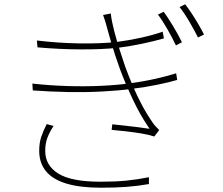

<svg xmlns="http://www.w3.org/2000/svg" viewBox="-20 -840 1040 896"><path d="M744 -785Q761 -762 786 -721Q811 -680 829 -643L801 -628Q786 -660 762.5 -701.5Q739 -743 717 -772ZM844 -820Q856 -805 872 -781Q888 -757 904 -730Q920 -703 932 -679L904 -665Q888 -697 864.5 -737.5Q841 -778 818 -807ZM152 -651Q251 -639 350 -637.5Q449 -636 523 -644Q578 -651 635.5 -663.5Q693 -676 739 -692L745 -661Q701 -648 643.5 -636Q586 -624 531 -617Q456 -609 356 -609.5Q256 -610 155 -619ZM131 -450Q212 -441 294.5 -438.5Q377 -436 452.5 -439.5Q528 -443 584 -451Q646 -459 706 -472.5Q766 -486 802 -498L807 -467Q770 -456 714 -444.5Q658 -433 593 -425Q533 -417 457 -413Q381 -409 298 -410.5Q215 -412 133 -418ZM481 -705Q477 -722 471.5 -739.5Q466 -757 461 -770L497 -777Q501 -741 513 -695Q525 -649 539.5 -604Q554 -559 565 -527Q581 -484 599.5 -440Q618 -396 641 -352.5Q664 -309 693 -267Q699 -258 707 -249.5Q715 -241 723 -233L700 -203Q672 -212 638 -217.5Q604 -223 569 -227Q534 -231 501 -234L504 -260Q553 -255 603 -249Q653 -243 678 -239Q635 -301 600 -375.5Q565 -450 540 -517Q528 -550 517 -583.5Q506 -617 497 -648.5Q488 -680 481 -705ZM230 -252Q212 -225 201.5 -198Q191 -171 191 -136Q191 -68 252 -30Q313 8 449 8Q518 8 569 3Q620 -2 675 -13V19Q623 28 570.5 32Q518 36 451 36Q355 36 291 17Q227 -2 195 -40.5Q163 -79 163 -136Q163 -173 172.5 -201.5Q182 -230 198 -261Z"/></svg>

Font: Noto Sans TC Thin
Style: Regular
Weight: 100
Designer: Ryoko NISHIZUKA 西塚涼子 (kana, bopomofo & ideographs); Paul D. Hunt (Latin, Greek & Cyrillic); Sandoll Communications 산돌커뮤니
Foundry: Adobe
Version: Version 2.004-H2;hotconv 1.0.118;makeotfexe 2.5.65603